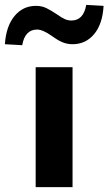

<svg xmlns="http://www.w3.org/2000/svg" viewBox="-88 -766 444 786"><path d="M58 0V-491H209V0ZM3 -581 -68 -585Q-63 -659 -28.5 -700.5Q6 -742 59 -742Q83 -742 101.5 -733Q120 -724 144 -708Q165 -693 178 -687.5Q191 -682 204 -682Q254 -682 265 -746L336 -742Q332 -668 297.5 -626.5Q263 -585 209 -585Q188 -585 169 -592.5Q150 -600 124 -619Q87 -645 64 -645Q14 -645 3 -581Z"/></svg>

Font: Nunito Sans ExtraBold
Style: Regular
Weight: 800
Designer: Vernon Adams
Foundry: Vernon Adams
Version: Version 3.101; ttfautohint (v1.8.4.7-5d5b);gftools[0.9.27]